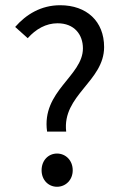

<svg xmlns="http://www.w3.org/2000/svg" viewBox="-20 -702 465 734"><path d="M160 -199H233C217 -338 378 -391 378 -522C378 -621 311 -682 210 -682C137 -682 80 -647 38 -599L86 -556C117 -591 156 -613 200 -613C264 -613 297 -570 297 -517C297 -411 138 -354 160 -199ZM198 12C231 12 258 -14 258 -51C258 -89 231 -115 198 -115C165 -115 139 -89 139 -51C139 -14 165 12 198 12Z"/></svg>

Font: DAIFUKU Sans
Style: Regular
Weight: 400
Designer: Original font ‘Source Han Sans JP’ : Paul D. Hunt
Foundry: Daifuku
Version: Version 1.000